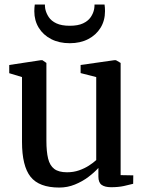

<svg xmlns="http://www.w3.org/2000/svg" viewBox="-20 -812 636 842"><path d="M467.5 9Q440 9 425.8 -1.2Q411.5 -11.5 411.5 -37.5V-75.5Q394 -56 367.5 -36Q341 -16 308.5 -2.8Q276 10.5 240 10.5Q151.5 10.5 114 -36.8Q76.5 -84 76.5 -190V-474L20.5 -491V-527L159 -548H166L183.5 -536V-195Q183.5 -147 191 -116.5Q198.5 -86 218 -71.2Q237.5 -56.5 274 -56.5Q302.5 -56.5 326.8 -65Q351 -73.5 370 -85.8Q389 -98 402 -110V-474L333.5 -491.5V-527L481 -548H488.5L509 -536V-44L564.5 -43L564 -6Q547 -1.5 523 3.8Q499 9 467.5 9ZM286 -622.5Q239.5 -622.5 204.5 -640.5Q169.5 -658.5 150 -690.2Q130.5 -722 130.5 -762.5Q130.5 -770 131 -777.8Q131.5 -785.5 132.5 -792H177Q177 -788 177.2 -783.2Q177.5 -778.5 178.5 -773Q182.5 -754 193.8 -737Q205 -720 227.5 -709.5Q250 -699 286 -699Q322 -699 344.2 -709.5Q366.5 -720 378 -737Q389.5 -754 393 -773Q394 -778.5 394.2 -783.2Q394.5 -788 394.5 -792H438.5Q439.5 -785.5 440 -778Q440.5 -770.5 440.5 -763Q440.5 -722 421 -690.2Q401.5 -658.5 366.8 -640.5Q332 -622.5 286 -622.5Z"/></svg>

Font: Merriweather 60pt Medium
Style: Regular
Weight: 500
Version: Version 2.100